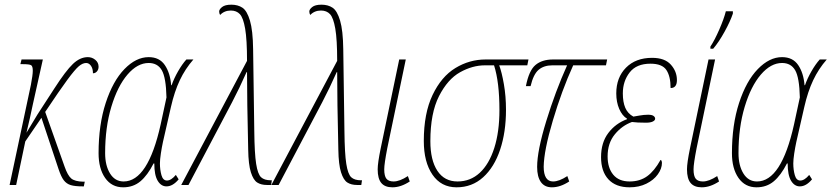

<svg xmlns="http://www.w3.org/2000/svg" viewBox="-20 -790 3551 820"><path d="M401 -505Q401 -493 394 -485Q387 -477 377 -477Q377 -497 368.5 -509Q360 -521 348 -521Q333 -521 316.5 -507Q300 -493 267.5 -449Q235 -405 173 -312L256 -78Q269 -41 284 -28Q299 -15 336 -14H342L338 6H333Q300 6 282 0.5Q264 -5 252.5 -20Q241 -35 230 -68L157 -287L88 -186L49 0H21L112 -428Q120 -470 120 -488Q120 -507 113 -511.5Q106 -516 77 -516H67L72 -536H163L120 -343Q109 -289 93 -223L140 -301L212 -412Q261 -488 291.5 -517Q322 -546 355 -546Q373 -546 387 -534.5Q401 -523 401 -505Z M401 -136Q401 -257 431.5 -350.5Q462 -444 511.5 -495Q561 -546 615 -546Q661 -546 684 -512Q707 -478 711 -426H713Q723 -455 740.5 -485.5Q758 -516 776 -536H806Q771 -496 748 -447.5Q725 -399 710 -333L676 -184Q671 -161 667 -134.5Q663 -108 663 -92Q663 -65 669.5 -42Q676 -19 693 -19Q711 -19 731 -43L743 -24Q718 6 691 6Q668 6 653.5 -18Q639 -42 639 -92H636Q610 -41 579.5 -15.5Q549 10 506 10Q457 10 429 -30Q401 -70 401 -136ZM666 -258 691 -374Q689 -459 671 -490Q653 -521 615 -521Q567 -521 524.5 -471.5Q482 -422 455.5 -334Q429 -246 429 -136Q429 -83 450 -49Q471 -15 508 -15Q612 -15 666 -258Z M1035 -530Q1035 -621 1027 -667.5Q1019 -714 1004.5 -729.5Q990 -745 966 -745Q938 -745 920 -726Q916 -733 916 -741Q916 -750 928.5 -760Q941 -770 968 -770Q996 -770 1015.5 -757Q1035 -744 1047.5 -702Q1060 -660 1061 -580L1066 -230Q1067 -134 1074 -90Q1081 -46 1095 -33Q1109 -20 1137 -20H1141L1138 0H1120Q1095 0 1078.5 -10.5Q1062 -21 1051.5 -54Q1041 -87 1040 -151Q1035 -361 1035 -482H1033Q1003 -414 971 -353L785 0H754Z M1420 -530Q1420 -621 1412 -667.5Q1404 -714 1389.5 -729.5Q1375 -745 1351 -745Q1323 -745 1305 -726Q1301 -733 1301 -741Q1301 -750 1313.5 -760Q1326 -770 1353 -770Q1381 -770 1400.5 -757Q1420 -744 1432.5 -702Q1445 -660 1446 -580L1451 -230Q1452 -134 1459 -90Q1466 -46 1480 -33Q1494 -20 1522 -20H1526L1523 0H1505Q1480 0 1463.5 -10.5Q1447 -21 1436.5 -54Q1426 -87 1425 -151Q1420 -361 1420 -482H1418Q1388 -414 1356 -353L1170 0H1139Z M1593 -67Q1593 -94 1606 -157L1685 -536H1713L1634 -157Q1621 -90 1621 -67Q1621 -38 1630.5 -26.5Q1640 -15 1661 -15Q1687 -15 1722 -38L1730 -15Q1692 10 1656 10Q1624 10 1608.5 -8.5Q1593 -27 1593 -67Z M1790 -188Q1790 -306 1827.5 -384.5Q1865 -463 1925 -499.5Q1985 -536 2054 -536H2237L2232 -511H2112Q2123 -482 2132 -430.5Q2141 -379 2141 -321Q2141 -226 2116 -151Q2091 -76 2043.5 -33Q1996 10 1930 10Q1864 10 1827 -44Q1790 -98 1790 -188ZM2113 -320Q2113 -439 2090 -511H2051Q1998 -511 1945 -481.5Q1892 -452 1855 -379.5Q1818 -307 1818 -187Q1818 -106 1848 -60.5Q1878 -15 1934 -15Q1989 -15 2029 -52Q2069 -89 2091 -158Q2113 -227 2113 -320Z M2274 -77Q2274 -146 2313 -273Q2352 -400 2402 -511H2339Q2303 -511 2280.5 -492Q2258 -473 2246 -422H2226Q2239 -489 2267 -512.5Q2295 -536 2342 -536H2573L2568 -511H2428Q2379 -403 2341 -275Q2303 -147 2302 -78Q2302 -47 2312 -31Q2322 -15 2342 -15Q2368 -15 2403 -38L2411 -15Q2373 10 2337 10Q2306 10 2290 -12.5Q2274 -35 2274 -77Z M2547 -119Q2547 -181 2578 -222Q2609 -263 2658 -281V-283Q2637 -296 2624.5 -325Q2612 -354 2612 -391Q2612 -459 2653.5 -501Q2695 -543 2765 -543Q2819 -543 2845 -514Q2871 -485 2871 -448Q2871 -414 2844 -414Q2844 -464 2826 -491Q2808 -518 2758 -518Q2698 -518 2669 -480.5Q2640 -443 2640 -391Q2640 -354 2650.5 -329.5Q2661 -305 2685 -292Q2692 -293 2711 -296.5Q2730 -300 2748 -300Q2764 -300 2771 -295Q2778 -290 2778 -283Q2778 -276 2768 -271Q2758 -266 2739 -266Q2700 -266 2679 -269Q2637 -254 2606 -216.5Q2575 -179 2575 -122Q2575 -73 2599 -44Q2623 -15 2669 -15Q2713 -15 2744 -37.5Q2775 -60 2801 -107Q2804 -107 2805.5 -102.5Q2807 -98 2807 -94Q2807 -70 2789.5 -45.5Q2772 -21 2740.5 -5.5Q2709 10 2669 10Q2610 10 2578.5 -24Q2547 -58 2547 -119Z M2914 -67Q2914 -94 2927 -157L3006 -536H3034L2955 -157Q2942 -90 2942 -67Q2942 -38 2951.5 -26.5Q2961 -15 2982 -15Q3008 -15 3043 -38L3051 -15Q3013 10 2977 10Q2945 10 2929.5 -8.5Q2914 -27 2914 -67ZM3014 -591Q3032 -618 3052 -664Q3072 -710 3080 -742H3110V-732Q3099 -699 3074.5 -654.5Q3050 -610 3026 -582H3014Z M3106 -136Q3106 -257 3136.5 -350.5Q3167 -444 3216.5 -495Q3266 -546 3320 -546Q3366 -546 3389 -512Q3412 -478 3416 -426H3418Q3428 -455 3445.5 -485.5Q3463 -516 3481 -536H3511Q3476 -496 3453 -447.5Q3430 -399 3415 -333L3381 -184Q3376 -161 3372 -134.5Q3368 -108 3368 -92Q3368 -65 3374.5 -42Q3381 -19 3398 -19Q3416 -19 3436 -43L3448 -24Q3423 6 3396 6Q3373 6 3358.5 -18Q3344 -42 3344 -92H3341Q3315 -41 3284.5 -15.5Q3254 10 3211 10Q3162 10 3134 -30Q3106 -70 3106 -136ZM3371 -258 3396 -374Q3394 -459 3376 -490Q3358 -521 3320 -521Q3272 -521 3229.5 -471.5Q3187 -422 3160.5 -334Q3134 -246 3134 -136Q3134 -83 3155 -49Q3176 -15 3213 -15Q3317 -15 3371 -258Z"/></svg>

Font: Noto Serif CondThin
Style: Italic
Weight: 250
Width: 3
Italic angle: -12°
Designer: Monotype Design Team
Foundry: Monotype Imaging Inc.
Version: Version 1.001